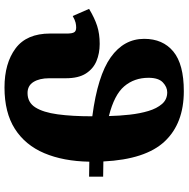

<svg xmlns="http://www.w3.org/2000/svg" viewBox="-12 -796 818 833"><g transform="rotate(90 396.5 -379.0)"><path d="M359 10Q254 10 189.5 -38Q125 -86 125 -188V-266Q125 -280 120.5 -290.5Q116 -301 99 -301Q89 -301 78 -298.5Q67 -296 49 -286L18 -357Q58 -381 92 -392Q126 -403 170 -403Q211 -403 244.5 -389Q278 -375 298.5 -343Q319 -311 319 -256V-184Q319 -142 335 -116Q351 -90 383 -90Q424 -90 445.5 -124Q467 -158 475.5 -220.5Q484 -283 484 -368V-371Q308 -394 228 -451Q148 -508 148 -596Q148 -677 203 -722.5Q258 -768 375 -768Q515 -768 593 -685Q671 -602 680 -419Q711 -418 746 -418V-357Q712 -357 681 -358Q679 -245 644 -162.5Q609 -80 538.5 -35Q468 10 359 10ZM317 -615Q317 -553 354 -509.5Q391 -466 483 -443Q482 -488 477 -533Q472 -578 461 -614.5Q450 -651 430.5 -673.5Q411 -696 380 -696Q357 -696 337 -677Q317 -658 317 -615Z"/></g></svg>

Font: Noto Serif Black
Style: Regular
Weight: 900
Designer: Monotype Design Team
Foundry: Monotype Imaging Inc.
Version: Version 2.014; ttfautohint (v1.8.4.7-5d5b)